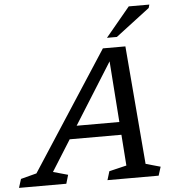

<svg xmlns="http://www.w3.org/2000/svg" viewBox="-124 -984 958 1041"><g transform="rotate(-5 355.5 -464.0)"><path d="M206 -238.5 228.5 -308.5H568L544.5 -238.5ZM632 -70 712 -47.5 697 0H418.5L433 -47.5L527.5 -70L484.5 -662H499.5L128 -70L208.5 -47.5L194.5 0H-63L-48 -47.5L38 -70L456 -714H578.5ZM483 -769 615.5 -928.5H727.5L722.5 -910.5L537 -769Z"/></g></svg>

Font: Newsreader 7pt
Style: Italic
Weight: 400
Italic angle: -17°
Designer: Hugues Gentile
Foundry: Production Type
Version: Version 1.003